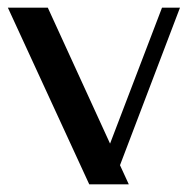

<svg xmlns="http://www.w3.org/2000/svg" viewBox="-20 -480 497 500"><path d="M266.6 -106 401.9 -460H448.7L292.5 -49.8L315.4 0H212.4L0.5 -460H104.5Z"/></svg>

Font: Federo
Style: Regular
Weight: 400
Designer: Olexa M. Volochay | Cyreal.org
Foundry: Olexa M. Volochay | Cyreal.org
Version: Version 1.000